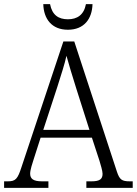

<svg xmlns="http://www.w3.org/2000/svg" viewBox="-21 -916 667 936"><path d="M310 -771C389 -771 428 -824 430 -896H398C388 -843 355 -822 310 -822C264 -822 233 -843 223 -896H190C192 -824 231 -771 310 -771ZM-1 0H215V-32H184C140 -32 126 -45 126 -70C126 -87 137 -121 143 -139L177 -245H427L464 -132C469 -114 479 -84 479 -69C479 -44 467 -32 425 -32H400V0H626V-32H612C573 -32 562 -40 549 -79L341 -714H288L84 -102C65 -43 55 -32 17 -32H-1ZM190 -283 259 -494C276 -548 295 -606 303 -644C314 -603 332 -545 351 -484L415 -283Z"/></svg>

Font: Noto Serif Devanagari SemiCondensed Light
Style: Regular
Weight: 300
Width: 4
Designer: Universal Thirst, Indian Type Foundry and the Monotype Design Team
Foundry: Monotype Imaging Inc.
Version: Version 2.004